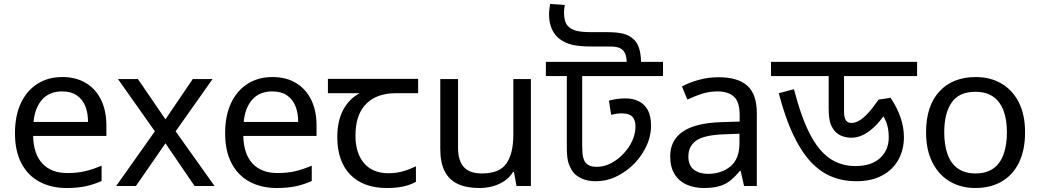

<svg xmlns="http://www.w3.org/2000/svg" viewBox="-20 -932 5210 962"><path d="M292 -546Q361 -546 410.5 -516Q460 -486 486.5 -431.5Q513 -377 513 -304V-251H146Q148 -160 192.5 -112.5Q237 -65 317 -65Q368 -65 407.5 -74.5Q447 -84 489 -102V-25Q448 -7 408 1.5Q368 10 313 10Q237 10 178.5 -21Q120 -52 87.5 -113.5Q55 -175 55 -264Q55 -352 84.5 -415Q114 -478 167.5 -512Q221 -546 292 -546ZM291 -474Q228 -474 191.5 -433.5Q155 -393 148 -321H421Q421 -367 407 -401Q393 -435 364.5 -454.5Q336 -474 291 -474Z M756 -274 571 -536H671L809 -334L946 -536H1045L860 -274L1055 0H955L809 -214L661 0H562Z M1345 -546Q1414 -546 1463.5 -516Q1513 -486 1539.5 -431.5Q1566 -377 1566 -304V-251H1199Q1201 -160 1245.5 -112.5Q1290 -65 1370 -65Q1421 -65 1460.5 -74.5Q1500 -84 1542 -102V-25Q1501 -7 1461 1.5Q1421 10 1366 10Q1290 10 1231.5 -21Q1173 -52 1140.5 -113.5Q1108 -175 1108 -264Q1108 -352 1137.5 -415Q1167 -478 1220.5 -512Q1274 -546 1345 -546ZM1344 -474Q1281 -474 1244.5 -433.5Q1208 -393 1201 -321H1474Q1474 -367 1460 -401Q1446 -435 1417.5 -454.5Q1389 -474 1344 -474Z M1918 10Q1800 10 1735 -57Q1670 -124 1670 -245Q1670 -325 1699 -380.5Q1728 -436 1782 -465H1623V-537H2075V-465H1962Q1868 -465 1814.5 -411.5Q1761 -358 1761 -252Q1761 -165 1804 -114.5Q1847 -64 1927 -64Q1964 -64 1998 -73.5Q2032 -83 2064 -99V-21Q2035 -5 2000 2.5Q1965 10 1918 10Z M2640 -536V0H2568L2555 -71H2551Q2534 -43 2507 -25Q2480 -7 2448 1.5Q2416 10 2381 10Q2317 10 2273.5 -10.5Q2230 -31 2208 -74Q2186 -117 2186 -185V-536H2275V-191Q2275 -127 2304 -95Q2333 -63 2394 -63Q2483 -63 2517.5 -113Q2552 -163 2552 -257V-536Z M3302 -622V-551H2897V-205Q2897 -161 2902 -143Q2907 -125 2914 -117Q2932 -96 2969 -96Q3008 -96 3043 -115Q3078 -134 3104 -162Q3133 -193 3148.5 -228Q3164 -263 3164 -299Q3164 -331 3148 -347.5Q3132 -364 3095 -364Q3083 -364 3069 -362Q3055 -360 3042 -357L3031 -428Q3050 -433 3070.5 -436Q3091 -439 3114 -439Q3151 -439 3180 -425Q3209 -411 3225.5 -381Q3242 -351 3242 -303Q3242 -244 3213 -188.5Q3184 -133 3140 -95Q3103 -63 3059.5 -43.5Q3016 -24 2964 -24Q2927 -24 2900.5 -35Q2874 -46 2857 -63Q2841 -82 2830.5 -109Q2820 -136 2820 -191V-551H2715V-622ZM3120 -622Q3119 -663 3100.5 -681Q3082 -699 3040 -699H2946Q2881 -699 2845.5 -708Q2810 -717 2785 -736Q2758 -756 2744.5 -787.5Q2731 -819 2731 -859Q2731 -872 2732.5 -884.5Q2734 -897 2736 -912L2810 -907Q2808 -896 2807 -887.5Q2806 -879 2806 -869Q2806 -847 2810.5 -830Q2815 -813 2825 -802Q2839 -786 2865.5 -778.5Q2892 -771 2941 -771H3019Q3072 -771 3103 -763Q3134 -755 3156 -734Q3173 -718 3182 -690.5Q3191 -663 3192 -622Z M3580 -545Q3678 -545 3725 -502Q3772 -459 3772 -365V0H3708L3691 -76H3687Q3664 -47 3639.5 -27.5Q3615 -8 3583.5 1Q3552 10 3507 10Q3459 10 3420.5 -7Q3382 -24 3360 -59.5Q3338 -95 3338 -149Q3338 -229 3401 -272.5Q3464 -316 3595 -320L3686 -323V-355Q3686 -422 3657 -448Q3628 -474 3575 -474Q3533 -474 3495 -461.5Q3457 -449 3424 -433L3397 -499Q3432 -518 3480 -531.5Q3528 -545 3580 -545ZM3606 -259Q3506 -255 3467.5 -227Q3429 -199 3429 -148Q3429 -103 3456.5 -82Q3484 -61 3527 -61Q3595 -61 3640 -98.5Q3685 -136 3685 -214V-262Z M4575 -622V-551H4209V-372Q4209 -343 4218 -329.5Q4227 -316 4246 -316Q4265 -316 4285.5 -328Q4306 -340 4330 -366Q4354 -392 4382 -433L4442 -442Q4474 -395 4491.5 -345Q4509 -295 4509 -245Q4509 -182 4481.5 -132Q4454 -82 4400.5 -53Q4347 -24 4270 -24Q4204 -24 4147 -47Q4090 -70 4042 -121.5Q3994 -173 3954 -257.5Q3914 -342 3882 -465L3958 -485Q3994 -346 4037.5 -261.5Q4081 -177 4137 -138.5Q4193 -100 4266 -100Q4346 -100 4389.5 -140Q4433 -180 4433 -243Q4433 -288 4420.5 -320Q4408 -352 4388 -373L4434 -392Q4404 -341 4372.5 -308Q4341 -275 4309.5 -258.5Q4278 -242 4247 -242Q4224 -242 4204 -248.5Q4184 -255 4170 -268Q4154 -282 4143 -307.5Q4132 -333 4132 -393V-551H3843V-622Z M5116 -269Q5116 -180 5085.5 -117.5Q5055 -55 4999 -22.5Q4943 10 4866 10Q4795 10 4739.5 -22.5Q4684 -55 4652 -117.5Q4620 -180 4620 -269Q4620 -402 4687 -474Q4754 -546 4869 -546Q4942 -546 4997.5 -513.5Q5053 -481 5084.5 -419.5Q5116 -358 5116 -269ZM4711 -269Q4711 -206 4727.5 -159.5Q4744 -113 4779 -88Q4814 -63 4868 -63Q4922 -63 4957 -88Q4992 -113 5008.5 -159.5Q5025 -206 5025 -269Q5025 -333 5008 -378Q4991 -423 4956.5 -447.5Q4922 -472 4867 -472Q4785 -472 4748 -418Q4711 -364 4711 -269Z"/></svg>

Font: bangla115
Style: Regular
Weight: 400
Designer: Jelle Bosma - Monotype Design Team
Foundry: Monotype Imaging Inc.
Version: Version 2.003